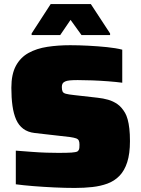

<svg xmlns="http://www.w3.org/2000/svg" viewBox="-20 -919 697 947"><path d="M349 8Q302 8 248.5 5.5Q195 3 145 -1Q95 -5 58 -10V-176Q98 -173 136.5 -170Q175 -167 209.5 -166Q244 -165 268 -165Q312 -165 333 -166.5Q354 -168 362 -172Q367 -176 369 -180.5Q371 -185 371.5 -191.5Q372 -198 372 -206Q372 -219 368.5 -226Q365 -233 355.5 -236.5Q346 -240 326 -243Q306 -246 274 -249L151 -263Q117 -267 94.5 -284Q72 -301 59.5 -329.5Q47 -358 41.5 -397.5Q36 -437 36 -486Q36 -553 58.5 -594.5Q81 -636 121 -658Q161 -680 213.5 -688Q266 -696 326 -696Q369 -696 416.5 -693.5Q464 -691 508 -686.5Q552 -682 583 -674V-511Q553 -515 514 -518Q475 -521 435.5 -522.5Q396 -524 363 -524Q340 -524 324.5 -522.5Q309 -521 301 -517Q292 -513 288.5 -506.5Q285 -500 285 -490Q285 -476 288.5 -468Q292 -460 305 -456.5Q318 -453 346 -450L461 -437Q489 -434 513.5 -427Q538 -420 559 -405.5Q580 -391 597 -362Q604 -350 609.5 -330.5Q615 -311 618 -284.5Q621 -258 621 -223Q621 -161 607.5 -119Q594 -77 569 -51.5Q544 -26 510 -13.5Q476 -1 435.5 3.5Q395 8 349 8ZM136 -746V-754L230 -899H428L523 -754V-746H382L328 -821L277 -746Z"/></svg>

Font: Saira SemiExpanded Black
Style: Regular
Weight: 900
Width: 6
Designer: Hector Gatti with collaboration of the Omnibus-Type team
Foundry: Omnibus-Type
Version: Version 1.101